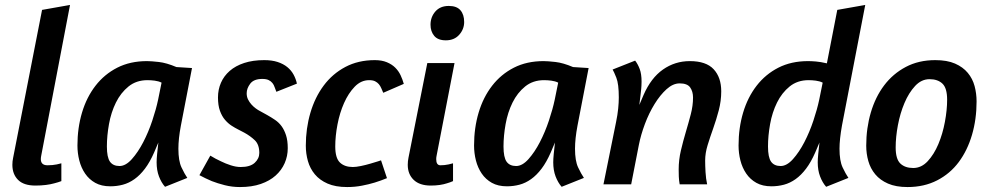

<svg xmlns="http://www.w3.org/2000/svg" viewBox="-20 -745 3997 776"><path d="M228 -13Q215 -8 199 -4Q185 0 165.5 2.5Q146 5 123 5Q76 5 53 -18Q30 -41 30 -79Q30 -93 33 -107L150 -705L263 -725L147 -118Q146 -113 145.5 -109.5Q145 -106 145 -102Q145 -77 172 -77Q193 -77 209.5 -80.5Q226 -84 228 -85Z M619 -342 633 -411Q621 -417 605.5 -419Q590 -421 576 -421Q531 -421 499.5 -395.5Q468 -370 448.5 -330.5Q429 -291 420.5 -243.5Q412 -196 412 -153Q412 -109 424.5 -91.5Q437 -74 463 -74Q488 -74 513 -102Q538 -130 559 -170.5Q580 -211 595.5 -257.5Q611 -304 619 -342ZM293 -157Q293 -228 311.5 -290Q330 -352 366 -398.5Q402 -445 454 -471.5Q506 -498 574 -498Q591 -498 622 -494.5Q653 -491 693 -474L756 -470L711 -237Q701 -184 701 -144Q701 -95 713.5 -68.5Q726 -42 737 -26L647 10Q632 -7 622.5 -32Q613 -57 613 -89Q613 -102 615 -122.5Q617 -143 620 -169L603 -129Q586 -90 566 -63.5Q546 -37 523.5 -21Q501 -5 476.5 1.5Q452 8 426 8Q390 8 365 -6Q340 -20 324 -43.5Q308 -67 300.5 -96.5Q293 -126 293 -157Z M1048 -502Q1079 -502 1102 -494.5Q1125 -487 1141 -474Q1157 -461 1166.5 -443.5Q1176 -426 1180 -407L1097 -374Q1093 -383 1090 -392.5Q1087 -402 1081 -409.5Q1075 -417 1065.5 -421.5Q1056 -426 1040 -426Q1006 -426 991.5 -407Q977 -388 977 -368Q977 -354 982.5 -343Q988 -332 996 -323Q1004 -314 1013.5 -307Q1023 -300 1031 -296L1060 -280Q1076 -271 1091.5 -260.5Q1107 -250 1118 -235Q1129 -220 1136 -198.5Q1143 -177 1143 -146Q1143 -114 1130.5 -85.5Q1118 -57 1094 -35.5Q1070 -14 1034 -1.5Q998 11 950 11Q918 11 888.5 3.5Q859 -4 836 -13Q810 -24 786 -37L830 -116Q851 -103 873 -93Q891 -84 912.5 -77Q934 -70 953 -70Q991 -70 1009.5 -87Q1028 -104 1028 -127Q1028 -161 1009.5 -178.5Q991 -196 967 -209L942 -222Q930 -228 916 -237Q902 -246 889.5 -260.5Q877 -275 869 -297Q861 -319 861 -351Q861 -383 873 -410.5Q885 -438 908.5 -458.5Q932 -479 967 -490.5Q1002 -502 1048 -502Z M1544 -25Q1520 -15 1494 -7Q1471 0 1442.5 5.5Q1414 11 1383 11Q1336 11 1304 -3Q1272 -17 1252.5 -40.5Q1233 -64 1224.5 -94Q1216 -124 1216 -156Q1216 -226 1234.5 -289Q1253 -352 1288.5 -399.5Q1324 -447 1376 -474.5Q1428 -502 1495 -502Q1523 -502 1543.5 -493.5Q1564 -485 1577.5 -471.5Q1591 -458 1599 -441Q1607 -424 1612 -406L1529 -370Q1525 -379 1521 -388.5Q1517 -398 1511 -405Q1505 -412 1496 -416.5Q1487 -421 1472 -421Q1439 -421 1413.5 -394.5Q1388 -368 1370.5 -328.5Q1353 -289 1344 -242Q1335 -195 1335 -153Q1335 -106 1354 -88Q1373 -70 1406 -70Q1419 -70 1438.5 -74Q1458 -78 1476.5 -83.5Q1495 -89 1508 -93L1520 -97Z M1856 -656Q1856 -627 1836 -604.5Q1816 -582 1782 -582Q1750 -582 1735 -600Q1720 -618 1720 -645Q1720 -676 1739.5 -698.5Q1759 -721 1794 -721Q1826 -721 1841 -703.5Q1856 -686 1856 -656ZM1628 -79Q1628 -93 1631 -108L1707 -490H1817L1745 -118Q1744 -113 1743.5 -109.5Q1743 -106 1743 -102Q1743 -77 1760 -77Q1777 -77 1793 -80.5Q1809 -84 1811 -85V-13Q1800 -8 1786 -4Q1774 0 1757.5 2.5Q1741 5 1721 5Q1676 5 1652 -18Q1628 -41 1628 -79Z M2222 -342 2236 -411Q2224 -417 2208.5 -419Q2193 -421 2179 -421Q2134 -421 2102.5 -395.5Q2071 -370 2051.5 -330.5Q2032 -291 2023.5 -243.5Q2015 -196 2015 -153Q2015 -109 2027.5 -91.5Q2040 -74 2066 -74Q2091 -74 2116 -102Q2141 -130 2162 -170.5Q2183 -211 2198.5 -257.5Q2214 -304 2222 -342ZM1896 -157Q1896 -228 1914.5 -290Q1933 -352 1969 -398.5Q2005 -445 2057 -471.5Q2109 -498 2177 -498Q2194 -498 2225 -494.5Q2256 -491 2296 -474L2359 -470L2314 -237Q2304 -184 2304 -144Q2304 -95 2316.5 -68.5Q2329 -42 2340 -26L2250 10Q2235 -7 2225.5 -32Q2216 -57 2216 -89Q2216 -102 2218 -122.5Q2220 -143 2223 -169L2206 -129Q2189 -90 2169 -63.5Q2149 -37 2126.5 -21Q2104 -5 2079.5 1.5Q2055 8 2029 8Q1993 8 1968 -6Q1943 -20 1927 -43.5Q1911 -67 1903.5 -96.5Q1896 -126 1896 -157Z M2830 -96Q2830 -76 2831.5 -49.5Q2833 -23 2838 0H2727Q2724 -17 2723.5 -31.5Q2723 -46 2723 -60Q2723 -99 2732 -137Q2741 -175 2752 -212Q2763 -249 2772 -283.5Q2781 -318 2781 -351Q2781 -375 2769.5 -391.5Q2758 -408 2727 -408Q2700 -408 2674 -384.5Q2648 -361 2625.5 -324.5Q2603 -288 2586.5 -244Q2570 -200 2562 -159L2531 0H2419L2470 -252Q2476 -281 2478.5 -306Q2481 -331 2481 -351Q2481 -406 2471 -431Q2461 -456 2456 -464L2547 -500Q2558 -486 2565.5 -466Q2573 -446 2573 -415Q2573 -404 2572.5 -398.5Q2572 -393 2571.5 -385Q2571 -377 2569 -362.5Q2567 -348 2564 -321L2581 -361Q2611 -430 2659.5 -464Q2708 -498 2768 -498Q2834 -498 2864.5 -465Q2895 -432 2895 -376Q2895 -337 2885 -299Q2875 -261 2862.5 -226Q2850 -191 2840 -158.5Q2830 -126 2830 -96Z M3383 -238Q3378 -210 3375.5 -186.5Q3373 -163 3373 -144Q3373 -95 3385.5 -68.5Q3398 -42 3409 -26L3319 10Q3304 -7 3294.5 -32Q3285 -57 3285 -89Q3285 -102 3287 -122.5Q3289 -143 3292 -169L3275 -129Q3258 -90 3238 -63.5Q3218 -37 3195.5 -21Q3173 -5 3148.5 1.5Q3124 8 3098 8Q3062 8 3037 -6Q3012 -20 2996 -43.5Q2980 -67 2972.5 -96.5Q2965 -126 2965 -157Q2965 -228 2983.5 -290Q3002 -352 3038 -398.5Q3074 -445 3126 -471.5Q3178 -498 3246 -498Q3259 -498 3277.5 -496.5Q3296 -495 3322 -489L3364 -705L3477 -725ZM3291 -342 3305 -411Q3293 -417 3277.5 -419Q3262 -421 3248 -421Q3203 -421 3171.5 -395.5Q3140 -370 3120.5 -330.5Q3101 -291 3092.5 -243.5Q3084 -196 3084 -153Q3084 -109 3096.5 -91.5Q3109 -74 3135 -74Q3160 -74 3185 -102Q3210 -130 3231 -170.5Q3252 -211 3267.5 -257.5Q3283 -304 3291 -342Z M3927 -335Q3927 -263 3908.5 -200Q3890 -137 3855 -90Q3820 -43 3767.5 -16Q3715 11 3648 11Q3601 11 3569 -3Q3537 -17 3517.5 -40.5Q3498 -64 3489.5 -94Q3481 -124 3481 -156Q3481 -227 3499.5 -290Q3518 -353 3553.5 -400Q3589 -447 3641 -474.5Q3693 -502 3760 -502Q3808 -502 3840 -488Q3872 -474 3891.5 -450.5Q3911 -427 3919 -397Q3927 -367 3927 -335ZM3600 -149Q3600 -102 3619 -84Q3638 -66 3671 -66Q3704 -66 3729.5 -93.5Q3755 -121 3772.5 -162.5Q3790 -204 3799 -252.5Q3808 -301 3808 -342Q3808 -389 3789 -407Q3770 -425 3737 -425Q3704 -425 3678.5 -397.5Q3653 -370 3635.5 -328.5Q3618 -287 3609 -239Q3600 -191 3600 -149Z"/></svg>

Font: Amaranth
Style: Italic
Weight: 400
Designer: Gesine Todt
Foundry: Gesine Todt
Version: Version 1.001